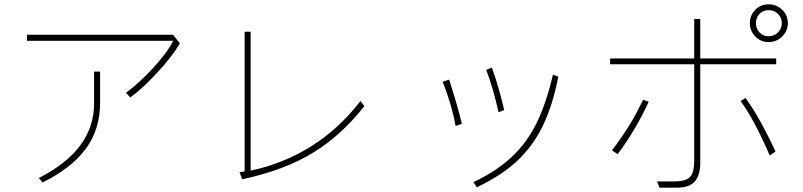

<svg xmlns="http://www.w3.org/2000/svg" viewBox="-20 -791 3720 890"><path d="M814 -590Q778 -529 709 -454.5Q640 -380 584 -339L564 -361Q622 -403 688.5 -474.5Q755 -546 783 -602H105V-630H782ZM160 34Q287 -30 351.5 -116.5Q416 -203 416 -310V-459H444V-315Q444 -191 377.5 -101Q311 -11 177 55Z M1669 -299Q1563 -164 1431 -83Q1299 -2 1103 40L1090 7L1114 4V-644H1142V0Q1293 -32 1422 -112.5Q1551 -193 1651 -323Z M2291 -271Q2266 -383 2234 -467L2260 -478Q2295 -379 2317 -281ZM2175 53Q2281 3 2352 -63.5Q2423 -130 2468 -222Q2513 -314 2543 -445L2568 -436Q2542 -302 2496 -207.5Q2450 -113 2376.5 -44.5Q2303 24 2190 77ZM2092 -207Q2075 -303 2032 -412L2062 -422Q2101 -301 2121 -217Z M3543 -596Q3506 -596 3481 -622Q3456 -648 3456 -684Q3456 -720 3481 -745.5Q3506 -771 3543 -771Q3580 -771 3606 -745.5Q3632 -720 3632 -684Q3632 -648 3606 -622Q3580 -596 3543 -596ZM3543 -744Q3517 -744 3500.5 -726.5Q3484 -709 3484 -684Q3484 -659 3500.5 -641Q3517 -623 3543 -623Q3569 -623 3586.5 -641Q3604 -659 3604 -684Q3604 -709 3586.5 -726.5Q3569 -744 3543 -744ZM3226 -37Q3226 22 3200.5 50.5Q3175 79 3117 79H3037L3026 50H3100Q3138 50 3159 42Q3180 34 3189 13Q3198 -8 3198 -48V-493H2808V-520H3198V-703H3226V-520H3578V-493H3226ZM3548 -70Q3512 -153 3480.5 -212.5Q3449 -272 3413 -323L3436 -337Q3478 -277 3509.5 -219Q3541 -161 3575 -89ZM2817 -94Q2862 -154 2896 -208.5Q2930 -263 2961 -329L2987 -319Q2927 -189 2843 -76Z"/></svg>

Font: LINE Seed Sans KR Thin
Style: Regular
Weight: 250
Designer: LINE BX Design & Sandoll Inc & Dalton Maag Ltd
Foundry: Sandoll Inc.
Version: Version 1.000